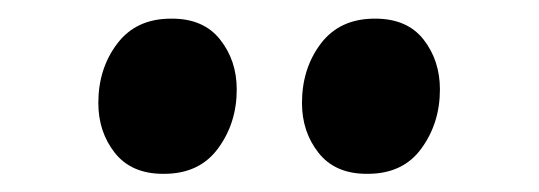

<svg xmlns="http://www.w3.org/2000/svg" viewBox="-20 -805 578 206"><path d="M155 -618.5Q121 -618.5 103.2 -641Q85.5 -663.5 85.5 -694.5Q85.5 -731.5 105.8 -758.2Q126 -785 163.5 -785H164.5Q198.5 -785 216.2 -762.5Q234 -740 234 -709Q234 -673 214 -645.8Q194 -618.5 156 -618.5ZM373.5 -618.5Q339.5 -618.5 321.8 -641Q304 -663.5 304 -694.5Q304 -731.5 324.2 -758.2Q344.5 -785 382 -785H382.5Q417 -785 434.5 -762.5Q452 -740 452 -709Q452 -673 432.2 -645.8Q412.5 -618.5 374.5 -618.5Z"/></svg>

Font: Merriweather 60pt ExtraBold
Style: Regular
Weight: 800
Version: Version 2.100